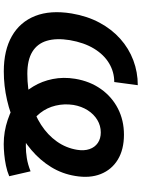

<svg xmlns="http://www.w3.org/2000/svg" viewBox="121 -900 789 1072"><g transform="rotate(90 516.0 -363.5)"><path d="M783.7 10.7Q714.8 10.7 648.9 -11.5Q583 -33.7 533.7 -69.3Q492.2 -105 462.4 -154.1Q432.6 -203.1 420.7 -262.9Q408.7 -322.8 419.4 -388.2Q433.1 -470.7 476.6 -532Q520 -593.3 585.7 -627Q651.4 -660.6 731.4 -660.6Q814 -660.6 870.4 -626.5Q926.8 -592.3 951.2 -531Q975.6 -469.7 961.9 -388.7Q950.2 -315.9 912.4 -254.2Q874.5 -192.4 816.9 -143.6Q759.3 -94.7 688.2 -60.3Q617.2 -25.9 538.1 -7.8Q459 10.3 378.4 10.3Q260.3 10.3 181.2 -34.9Q102.1 -80.1 68.6 -165Q35.2 -250 54.7 -368.7Q69.3 -455.6 106 -523.9Q142.6 -592.3 196.3 -640.1Q250 -688 316.2 -712.9Q382.3 -737.8 455.1 -737.8L437.5 -606.4Q381.3 -606.4 333 -577.6Q284.7 -548.8 251 -493.4Q217.3 -438 203.6 -358.4Q191.4 -282.7 207.3 -229.7Q223.1 -176.8 268.8 -148.9Q314.5 -121.1 391.6 -121.1Q474.6 -121.1 547.1 -141.1Q619.6 -161.1 676.5 -198Q733.4 -234.9 769.5 -285.9Q805.7 -336.9 815.9 -398.9Q822.3 -438.5 812 -468.3Q801.8 -498 777.6 -514.6Q753.4 -531.2 718.8 -531.2Q681.6 -531.2 649.4 -512Q617.2 -492.7 595.2 -458.3Q573.2 -423.8 565.4 -378.9Q557.6 -327.6 569.1 -279.3Q580.6 -231 610.4 -192.9Q640.1 -154.8 686 -133.3Q708 -117.2 735.8 -115Q763.7 -112.8 796.4 -112.8Q827.1 -112.8 861.8 -118.2Q896.5 -123.5 936 -139.2L963.4 -20Q936 -8.3 904.1 -1.7Q872.1 4.9 840.6 7.8Q809.1 10.7 783.7 10.7Z"/></g></svg>

Font: Inter 24pt
Style: Bold Italic
Weight: 700
Italic angle: -9.3988°
Version: Version 4.001;git-66647c0bb